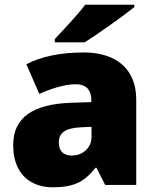

<svg xmlns="http://www.w3.org/2000/svg" viewBox="-20 -879 663 816"><path d="M551 -849V-859H342C309 -814 247 -750 213 -713V-699H340C394 -733 504 -811 551 -849ZM336 -656C236 -656 156 -639 92 -606L147 -480C201 -504 257 -521 301 -521C342 -521 368 -502 368 -453V-445L276 -442C120 -435 36 -380 36 -262C36 -141 108 -83 204 -83C296 -83 339 -107 386 -166H390L427 -93H559V-456C559 -584 476 -656 336 -656ZM325 -338 369 -340V-297C369 -250 331 -218 285 -218C252 -218 230 -235 230 -273C230 -313 255 -335 325 -338Z"/></svg>

Font: Noto Sans Telugu UI Black
Style: Regular
Weight: 900
Designer: Jelle Bosma - Monotype Design Team
Foundry: Monotype Imaging Inc.
Version: Version 2.005